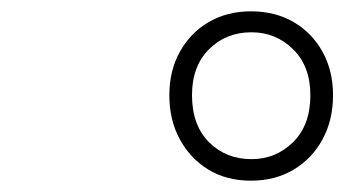

<svg xmlns="http://www.w3.org/2000/svg" viewBox="-20 -1035 608 339"><path d="M423 -716Q380 -716 348 -735.5Q316 -755 297.5 -789Q279 -823 279 -867Q279 -910 297.5 -943.5Q316 -977 348.5 -996Q381 -1015 423 -1015Q466 -1015 498.5 -996Q531 -977 549.5 -943.5Q568 -910 568 -867Q568 -823 549.5 -789Q531 -755 498.5 -735.5Q466 -716 423 -716ZM424 -754Q467 -754 497.5 -784Q528 -814 528 -867Q528 -918 497.5 -948Q467 -978 424 -978Q379 -978 349 -948Q319 -918 319 -867Q319 -814 349 -784Q379 -754 424 -754Z"/></svg>

Font: Playwrite US Trad Thin
Style: Regular
Weight: 250
Designer: Veronika Burian, José Scaglione
Foundry: TypeTogether
Version: Version 1.003